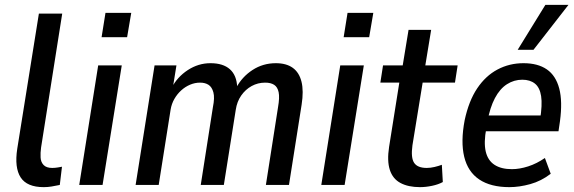

<svg xmlns="http://www.w3.org/2000/svg" viewBox="-20 -761 2363 790"><path d="M160 9Q91 9 65 -31Q39 -71 51 -149L140 -705H236L149 -154Q146 -132 147 -113Q148 -94 159.5 -82Q171 -70 195 -70Q206 -70 218 -72Q230 -74 235 -75L226 0Q207 4 191.5 6.5Q176 9 160 9Z M398 -608 414 -708H520L503 -608ZM306 0 384 -492H481L402 0Z M538 0 616 -492H706L691 -399H686Q709 -444 752.5 -472.5Q796 -501 846 -501Q898 -501 926 -476Q954 -451 956 -402L952 -400Q976 -445 1019 -473Q1062 -501 1115 -501Q1158 -501 1184.5 -482Q1211 -463 1220.5 -425Q1230 -387 1221 -330L1169 0H1074L1124 -320Q1131 -360 1126.5 -381.5Q1122 -403 1108 -412Q1094 -421 1071 -421Q1041 -421 1015.5 -407Q990 -393 972.5 -368Q955 -343 950 -309L901 0H806L856 -320Q864 -359 858 -381Q852 -403 838 -412Q824 -421 803 -421Q782 -421 762 -412.5Q742 -404 725.5 -389Q709 -374 697.5 -354Q686 -334 682 -310L633 0Z M1394 -608 1410 -708H1516L1499 -608ZM1302 0 1380 -492H1477L1398 0Z M1708 9Q1660 9 1628 -8Q1596 -25 1584 -62Q1572 -99 1581 -157L1623 -421H1545L1556 -492H1637L1661 -638H1754L1730 -492H1863L1852 -421H1719L1677 -163Q1670 -112 1684 -91Q1698 -70 1736 -70Q1751 -70 1768 -74Q1785 -78 1798 -83L1802 -12Q1784 -2 1758 3.5Q1732 9 1708 9Z M2076 9Q1999 9 1952 -22.5Q1905 -54 1890 -116Q1875 -178 1892 -267Q1909 -346 1943.5 -397.5Q1978 -449 2027 -475Q2076 -501 2134 -501Q2193 -501 2230 -475.5Q2267 -450 2281 -397Q2295 -344 2284 -262L2278 -221H1963L1973 -286H2220L2202 -268Q2212 -330 2206.5 -365.5Q2201 -401 2181 -417Q2161 -433 2129 -433Q2095 -433 2066 -414.5Q2037 -396 2016.5 -357.5Q1996 -319 1985 -259L1981 -233Q1970 -175 1978.5 -138Q1987 -101 2014.5 -83Q2042 -65 2086 -65Q2118 -65 2153.5 -76.5Q2189 -88 2222 -111L2246 -46Q2207 -16 2162 -3.5Q2117 9 2076 9ZM2110 -556 2224 -741H2319L2175 -556Z"/></svg>

Font: Nunito Sans 10pt Condensed SemiBold
Style: Italic
Weight: 600
Width: 3
Italic angle: -9°
Designer: Vernon Adams
Foundry: Vernon Adams
Version: Version 3.101;gftools[0.9.27]